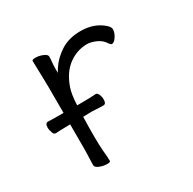

<svg xmlns="http://www.w3.org/2000/svg" viewBox="-115 -601 731 726"><g transform="rotate(-30 250.0 -238.0)"><path d="M47 -193Q38 -193 35 -203Q30 -216 30 -227Q30 -246 43 -246Q50 -245 105 -245H110V-250Q110 -385 109 -398Q107 -454 107 -474Q108 -479 122.5 -479Q137 -479 153.5 -472.5Q170 -466 170 -456Q170 -446 168.5 -434Q167 -422 167 -405V-387L176 -402Q197 -435 233 -458Q269 -481 320 -481Q378 -481 416 -448Q430 -436 430 -426Q430 -411 419.5 -395Q409 -379 399 -379Q395 -379 389 -387Q377 -407 355 -416.5Q333 -426 317 -426Q273 -426 236 -399Q199 -372 180 -317Q171 -292 169 -244H174Q230 -244 251 -246Q258 -246 262.5 -235.5Q267 -225 267 -213Q267 -194 255 -194Q235 -194 225.5 -195Q216 -196 204 -196Q192 -196 167 -195Q164 -95 168 -46Q171 -17 171 0Q171 5 156 5Q141 5 124.5 -1.5Q108 -8 108 -18L110 -81V-195Q54 -194 47 -193Z"/></g></svg>

Font: Moon Stars Kai HW Light
Style: Regular
Weight: 300
Designer: GuiWonder
Version: Version 1.101